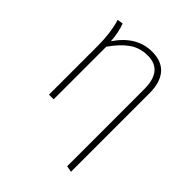

<svg xmlns="http://www.w3.org/2000/svg" viewBox="-201 -659 986 986"><g transform="rotate(45 292.0 -165.5)"><path d="M476 -370V200L442 194V-366Q442 -501 333 -501Q276 -501 233 -470.5Q190 -440 150 -382V0H116V-354Q116 -448 94 -521L125 -526Q142 -484 147 -419Q223 -531 335 -531Q405 -531 440.5 -489.5Q476 -448 476 -370Z"/></g></svg>

Font: FiraGO UltraLight
Style: Regular
Weight: 200
Designer: bBox Type
Foundry: bBox Type GmbH
Version: Version 1.001